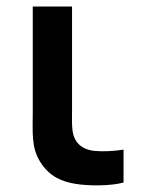

<svg xmlns="http://www.w3.org/2000/svg" viewBox="-20 -560 446 589"><path d="M211.5 4C250 10.5 319 11 359 0V-101C330.5 -96.5 297.5 -94.5 271 -97C248 -99 225 -108 212 -130C198.5 -152.5 201 -183 201 -227.5V-540H80.5V-220.5C80.5 -152 75.5 -109 103 -64C132 -17 172 -2.5 211.5 4Z"/></svg>

Font: Hauora
Style: Bold
Weight: 700
Designer: Wayne Shih
Foundry: WCYS
Version: Version 1.001;hotconv 1.0.109;makeotfexe 2.5.65596